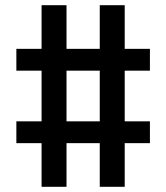

<svg xmlns="http://www.w3.org/2000/svg" viewBox="-20 -737 640 739"><path d="M140 -18V-186H43V-270H140V-465H43V-549H140V-717H236V-549H364V-717H460V-549H557V-465H460V-270H557V-186H460V-18H364V-186H236V-18ZM236 -270H364V-465H236Z"/></svg>

Font: Iosevka Fixed Curly Md Ex
Style: Regular
Weight: 500
Width: 7
Monospace: yes
Designer: Belleve Invis
Foundry: Belleve Invis
Version: Version 30.1.2